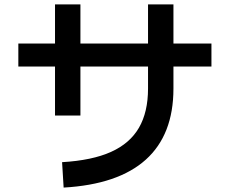

<svg xmlns="http://www.w3.org/2000/svg" viewBox="-20 -804 1040 869"><path d="M63 -503V-607H937V-503ZM344 -281H229V-784H344ZM268 45 261 -70Q397 -78 482.5 -116.5Q568 -155 609 -226Q650 -297 650 -403V-784H765V-403Q765 -194 640 -81.5Q515 31 268 45Z"/></svg>

Font: Murecho Thin Medium
Style: Regular
Weight: 500
Version: Version 1.010